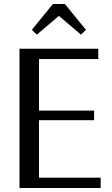

<svg xmlns="http://www.w3.org/2000/svg" viewBox="-20 -945 562 965"><path d="M78 0V-700H474V-648H155L176 -669V-30L154 -52H486V0ZM126 -341V-389H453V-341ZM165 -771 140 -795 246 -925H306L412 -795L387 -771L276 -865Z"/></svg>

Font: Sutasoma
Style: Regular
Weight: 400
Designer: Izhar Fathurrohim, Akbar Rohmanto, Arusyal Khofiqoini
Foundry: Kiwari Kolektiv
Version: Version 1.102